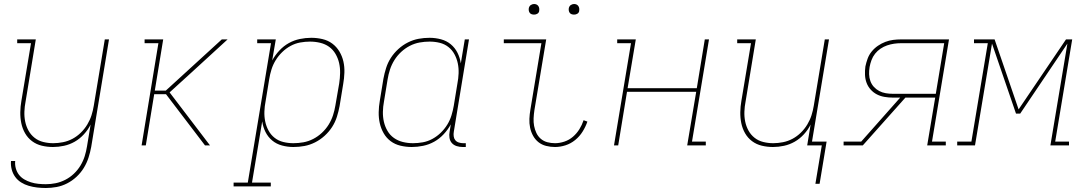

<svg xmlns="http://www.w3.org/2000/svg" viewBox="-20 -727 5440 960"><path d="M209 213Q187 213 165.5 210.5Q144 208 123.5 202Q103 196 85.5 185Q68 174 56 157.5Q44 141 38.5 120Q33 99 35 78H56Q54 96 59 114.5Q64 133 75 147Q86 161 101.5 170Q117 179 134.5 184.5Q152 190 171 192Q190 194 209 194Q234 194 258.5 189Q283 184 306.5 172Q330 160 349.5 141.5Q369 123 382.5 100.5Q396 78 403.5 54Q411 30 415 5L433 -104Q420 -78 399.5 -55.5Q379 -33 353.5 -18.5Q328 -4 300 2Q272 8 245 8Q216 8 189 1.5Q162 -5 140.5 -21Q119 -37 105.5 -60.5Q92 -84 86.5 -111Q81 -138 81.5 -166.5Q82 -195 87 -223L135 -511H66V-530H159L108 -220Q103 -195 102 -169Q101 -143 106 -119Q111 -95 122.5 -74Q134 -53 153 -38Q172 -23 196.5 -17Q221 -11 246 -11Q270 -11 295 -16Q320 -21 342.5 -33Q365 -45 384 -63.5Q403 -82 416.5 -104.5Q430 -127 437.5 -150.5Q445 -174 449 -199L504 -530H525L436 8Q431 35 422.5 61.5Q414 88 399 112.5Q384 137 362.5 157Q341 177 315.5 190Q290 203 263 208Q236 213 209 213Z M688 0 772 -511H703V-530H796L754 -274H809L1089 -530H1118L939 -366L828 -265L1030 0H1005L810 -256H751L709 0Z M1148 205V186H1219L1335 -511H1266V-530H1359L1341 -425Q1356 -452 1377 -474.5Q1398 -497 1424 -511.5Q1450 -526 1479 -532Q1508 -538 1536 -538Q1565 -538 1592.5 -531.5Q1620 -525 1641.5 -509Q1663 -493 1677 -469.5Q1691 -446 1697 -419.5Q1703 -393 1702 -364Q1701 -335 1696 -307L1678 -197Q1673 -170 1664.5 -143Q1656 -116 1640.5 -92Q1625 -68 1603 -48Q1581 -28 1555 -15Q1529 -2 1502 3Q1475 8 1447 8Q1418 8 1390 0.5Q1362 -7 1341 -24.5Q1320 -42 1307.5 -67Q1295 -92 1291 -120L1240 186H1334V205ZM1447 -11Q1472 -11 1497 -15.5Q1522 -20 1545.5 -32Q1569 -44 1589 -62.5Q1609 -81 1623 -103.5Q1637 -126 1645 -150.5Q1653 -175 1657 -200L1676 -310Q1680 -336 1680.5 -362Q1681 -388 1675.5 -412Q1670 -436 1657.5 -457.5Q1645 -479 1625.5 -493Q1606 -507 1581 -513Q1556 -519 1530 -519Q1506 -519 1481 -514.5Q1456 -510 1433 -497.5Q1410 -485 1391 -466.5Q1372 -448 1358.5 -426Q1345 -404 1337.5 -380Q1330 -356 1326 -331L1308 -221Q1303 -196 1302 -170Q1301 -144 1306 -120Q1311 -96 1322.5 -74.5Q1334 -53 1353 -38Q1372 -23 1396.5 -17Q1421 -11 1447 -11Z M2039 8Q2010 8 1982.5 1.5Q1955 -5 1933.5 -21Q1912 -37 1898.5 -60.5Q1885 -84 1879 -110.5Q1873 -137 1873.5 -166Q1874 -195 1879 -223L1897 -333Q1902 -360 1910.5 -387Q1919 -414 1934.5 -438Q1950 -462 1972 -482Q1994 -502 2020 -515Q2046 -528 2073 -533Q2100 -538 2128 -538Q2157 -538 2185 -530.5Q2213 -523 2234 -505.5Q2255 -488 2267.5 -463Q2280 -438 2284 -410L2304 -530H2325L2249 -68Q2247 -57 2248.5 -45.5Q2250 -34 2256.5 -26Q2263 -18 2274 -14.5Q2285 -11 2296 -11H2309V8H2293Q2278 8 2263.5 3.5Q2249 -1 2239.5 -11.5Q2230 -22 2227.5 -37.5Q2225 -53 2228 -68L2234 -105Q2219 -78 2198 -55.5Q2177 -33 2151 -18.5Q2125 -4 2096 2Q2067 8 2039 8ZM2045 -11Q2069 -11 2094 -15.5Q2119 -20 2142 -32.5Q2165 -45 2184 -63.5Q2203 -82 2216.5 -104Q2230 -126 2237.5 -150.5Q2245 -175 2249 -199L2267 -309Q2272 -334 2273 -360Q2274 -386 2269 -410Q2264 -434 2252.5 -455.5Q2241 -477 2222 -492Q2203 -507 2178.5 -513Q2154 -519 2128 -519Q2103 -519 2078 -514.5Q2053 -510 2029.5 -498Q2006 -486 1986 -467.5Q1966 -449 1952 -426.5Q1938 -404 1930 -379.5Q1922 -355 1918 -330L1900 -220Q1895 -194 1894.5 -168Q1894 -142 1899.5 -118Q1905 -94 1917.5 -72.5Q1930 -51 1950 -37Q1970 -23 1994.5 -17Q2019 -11 2045 -11Z M2755 8Q2732 8 2710.5 2.5Q2689 -3 2672.5 -16Q2656 -29 2645.5 -48Q2635 -67 2630.5 -88.5Q2626 -110 2627 -133Q2628 -156 2632 -179L2687 -511H2499V-530H2711L2652 -176Q2649 -156 2648 -136Q2647 -116 2650.5 -97.5Q2654 -79 2662 -62Q2670 -45 2684 -33Q2698 -21 2716.5 -16Q2735 -11 2755 -11Q2778 -11 2802 -19Q2826 -27 2845 -43.5Q2864 -60 2877 -81Q2890 -102 2898 -126L2917 -119Q2908 -93 2893 -69Q2878 -45 2856 -27Q2834 -9 2807.5 -0.5Q2781 8 2755 8ZM2850 -654Q2844 -654 2838 -656Q2832 -658 2828.5 -663Q2825 -668 2824 -674Q2823 -680 2824 -686Q2825 -691 2827.5 -695Q2830 -699 2833.5 -701.5Q2837 -704 2841.5 -705.5Q2846 -707 2850 -707Q2857 -707 2862.5 -704.5Q2868 -702 2871.5 -697Q2875 -692 2876 -686Q2877 -680 2876 -674Q2876 -669 2873.5 -665Q2871 -661 2867 -658.5Q2863 -656 2859 -655Q2855 -654 2850 -654ZM2650 -654Q2644 -654 2638 -656Q2632 -658 2628.5 -663Q2625 -668 2624 -674Q2623 -680 2624 -686Q2625 -691 2627.5 -695Q2630 -699 2633.5 -701.5Q2637 -704 2641.5 -705.5Q2646 -707 2650 -707Q2657 -707 2662.5 -704.5Q2668 -702 2671.5 -697Q2675 -692 2676 -686Q2677 -680 2676 -674Q2676 -669 2673.5 -665Q2671 -661 2667 -658.5Q2663 -656 2659 -655Q2655 -654 2650 -654Z M3050 0 3135 -511H3066V-530H3159L3118 -286H3464L3504 -530H3525L3440 -19H3509V0H3416L3461 -268H3115L3071 0Z M4057 192 4089 0H4016L4033 -104Q4020 -78 3999.5 -55.5Q3979 -33 3953.5 -18.5Q3928 -4 3900 2Q3872 8 3845 8Q3816 8 3789 1.5Q3762 -5 3740.5 -21Q3719 -37 3705.5 -60.5Q3692 -84 3686.5 -111Q3681 -138 3681.5 -166.5Q3682 -195 3687 -223L3735 -511H3666V-530H3759L3708 -220Q3703 -195 3702 -169Q3701 -143 3706 -119Q3711 -95 3722.5 -74Q3734 -53 3753 -38Q3772 -23 3796.5 -17Q3821 -11 3846 -11Q3870 -11 3895 -16Q3920 -21 3942.5 -33Q3965 -45 3984 -63.5Q4003 -82 4016.5 -104.5Q4030 -127 4037.5 -150.5Q4045 -174 4049 -199L4104 -530H4125L4040 -19H4113L4078 192Z M4198 0V-19H4286L4481 -239H4444Q4423 -239 4402.5 -242.5Q4382 -246 4364.5 -255Q4347 -264 4333.5 -279Q4320 -294 4313 -312.5Q4306 -331 4305 -352.5Q4304 -374 4307 -395Q4311 -414 4318 -433.5Q4325 -453 4338.5 -469.5Q4352 -486 4369.5 -498Q4387 -510 4406.5 -517.5Q4426 -525 4446 -527.5Q4466 -530 4485 -530H4725L4640 -19H4709V0H4616L4656 -239H4507L4294 0ZM4444 -258H4659L4701 -511H4485Q4468 -511 4450.5 -508.5Q4433 -506 4415.5 -500Q4398 -494 4382.5 -483.5Q4367 -473 4355.5 -458.5Q4344 -444 4337.5 -426.5Q4331 -409 4328 -392Q4325 -374 4325.5 -356Q4326 -338 4332 -321.5Q4338 -305 4349.5 -292.5Q4361 -280 4376 -272Q4391 -264 4408.5 -261Q4426 -258 4444 -258Z M4766 0V-19H4837L4919 -511H4850V-530H4953L5073 -180L5310 -530H5341L5256 -19H5325V0H5232L5317 -509L5081 -159H5060L4940 -509L4855 0Z"/></svg>

Font: Iosevka Curly Slab ThEx
Style: Italic
Weight: 100
Width: 7
Italic angle: -9°
Monospace: yes
Designer: Belleve Invis
Foundry: Belleve Invis
Version: Version 11.1.0; ttfautohint (v1.8.3)